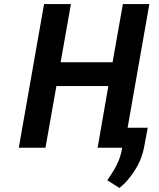

<svg xmlns="http://www.w3.org/2000/svg" viewBox="-20 -731 786 950"><path d="M594 0 719 -711H588L537 -423H280L331 -711H198L73 0H205L259 -305H516L463 0ZM511 161 571 199C586 187 600 174 613 158C647 118 681 64 693 -3L711 -99H603L584 4C572 74 541 115 511 161Z"/></svg>

Font: Asimov
Style: NarIt
Weight: 500
Designer: Google
Version: Version 2.000980; 2014